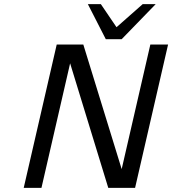

<svg xmlns="http://www.w3.org/2000/svg" viewBox="-20 -911 835 931"><path d="M406 -891H469L545 -779L672 -891H735L570 -721H493ZM95 0 255 -695H384L570 -91L709 -695H795L635 0H505L320 -604L181 0Z"/></svg>

Font: Coval
Style: Book Italic
Weight: 350
Foundry: Context Ltd
Version: Version 001.000